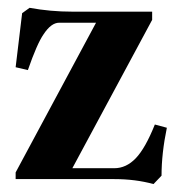

<svg xmlns="http://www.w3.org/2000/svg" viewBox="-20 -458 464 491"><path d="M372.6 12.7Q326.2 0 272.5 0H20V-17.1L225.6 -399.9H131.3Q110.8 -399.9 91.3 -370.1Q74.7 -346.2 51.3 -278.8L20 -286.1L36.6 -424.3L55.7 -438Q108.9 -428.2 164.6 -428.2H369.1V-407.2L165 -27.8H272Q302.7 -27.8 327.1 -53.2Q351.6 -78.6 376 -139.6L406.7 -131.3Q393.1 -65.9 393.1 -8.8Z"/></svg>

Font: Elstob 14pt
Style: Bold
Weight: 700
Designer: Peter S. Baker
Version: Version 1.015